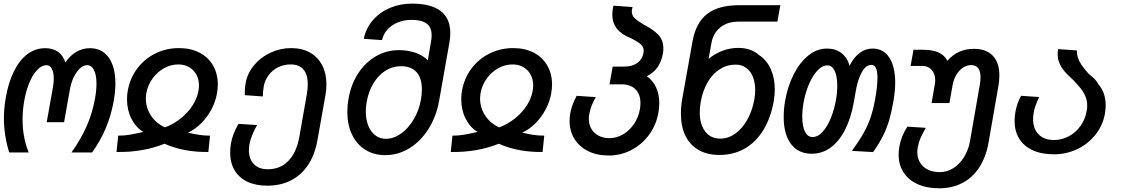

<svg xmlns="http://www.w3.org/2000/svg" viewBox="-20 -818 6040 1034"><path d="M1 -181Q1 -232.5 11 -291.5Q25.5 -375 55.5 -435Q85.5 -495 128.2 -526.8Q171 -558.5 223 -558.5Q266 -558.5 293.2 -538.5Q320.5 -518.5 332 -481.5Q356.5 -518.5 390.5 -538.5Q424.5 -558.5 464 -558.5Q529.5 -558.5 565.5 -508Q601.5 -457.5 601.5 -368.5Q601.5 -325.5 592.5 -275Q566 -122 476 3H365Q415 -67 446 -136.8Q477 -206.5 491.5 -286Q499.5 -330.5 499.5 -367.5Q499.5 -414.5 486.2 -440.8Q473 -467 448.5 -467Q429 -467 410.2 -449.5Q391.5 -432 377.2 -402.5Q363 -373 357 -339.5L325 -160H231.5L265 -347Q269.5 -372.5 269.5 -394.5Q269.5 -427.5 259.5 -447.2Q249.5 -467 231 -467Q205.5 -467 181.5 -442.8Q157.5 -418.5 138.8 -374.2Q120 -330 110 -272Q101.5 -222 101.5 -174.5Q101.5 -77.5 134.5 3H29.5Q1 -89.5 1 -181Z M752 -107.5Q712 -131 688 -178.2Q664 -225.5 664 -283Q664 -309 668 -329.5Q680 -396.5 719 -448.8Q758 -501 816.8 -530Q875.5 -559 944 -559Q1007 -559 1054.2 -534.5Q1101.5 -510 1127.2 -465.5Q1153 -421 1153 -363Q1153 -340 1148.5 -315Q1140.5 -269.5 1117.8 -227.2Q1095 -185 1062.2 -152.8Q1029.5 -120.5 992 -103.5Q1025.5 -96 1052.2 -91.8Q1079 -87.5 1111 -87.5L1102 0.5Q970 2.5 866 -44Q749.5 3 607.5 0.5L616.5 -87.5Q650 -87.5 677.8 -92.2Q705.5 -97 752 -107.5ZM765.5 -287Q765.5 -238 792.5 -196.2Q819.5 -154.5 868 -132Q914 -149 952.8 -179.8Q991.5 -210.5 1016.8 -249.8Q1042 -289 1049 -330.5Q1051.5 -346.5 1051.5 -358Q1051.5 -390.5 1037.5 -416.2Q1023.5 -442 998.2 -456.5Q973 -471 940.5 -471Q900 -471 863.2 -450.5Q826.5 -430 801 -394.5Q775.5 -359 768 -316Q765.5 -300 765.5 -287Z M1219.5 3.5Q1219.5 -20 1224 -47Q1232.5 -95.5 1264 -151L1364.5 -144.5Q1350 -119.5 1339 -92.5Q1328 -65.5 1323.5 -42Q1320.5 -25 1320.5 -9.5Q1320.5 38 1347 65.8Q1373.5 93.5 1422.5 93.5Q1490 93.5 1533.5 48Q1577 2.5 1592 -80.5L1632.5 -311.5Q1637.5 -338.5 1637.5 -364.5Q1637.5 -416 1614.5 -443.5Q1591.5 -471 1545.5 -471Q1508 -471 1477.2 -455.5Q1446.5 -440 1426.5 -413Q1406.5 -386 1400.5 -353.5Q1395.5 -324.5 1395.5 -298.5L1298.5 -305.5Q1298.5 -310 1298.5 -328.8Q1298.5 -347.5 1303 -371Q1312.5 -423.5 1348 -466.5Q1383.5 -509.5 1436.5 -534.2Q1489.5 -559 1548.5 -559Q1606.5 -559 1649.5 -534.8Q1692.5 -510.5 1715.2 -466.2Q1738 -422 1738 -363.5Q1738 -335 1733 -307L1690 -65.5Q1676.5 13.5 1640 69Q1603.5 124.5 1547.5 153.2Q1491.5 182 1419.5 182Q1357 182 1312 160.5Q1267 139 1243.2 98.8Q1219.5 58.5 1219.5 3.5Z M1850.5 -215.5Q1850.5 -251 1857 -287Q1870.5 -364 1909.2 -423.2Q1948 -482.5 2004.8 -515.2Q2061.5 -548 2127.5 -548Q2176.5 -548 2217.8 -533.8Q2259 -519.5 2284 -493L2301.5 -595.5Q2304.5 -613.5 2304.5 -628Q2304.5 -671.5 2277.5 -691.2Q2250.5 -711 2196.5 -711Q2155.5 -711 2121.8 -697Q2088 -683 2066 -658.2Q2044 -633.5 2037.5 -602L1939 -609Q1950.5 -665 1987.2 -708.2Q2024 -751.5 2079 -775Q2134 -798.5 2198.5 -798.5Q2301 -798.5 2353 -758.8Q2405 -719 2405 -640.5Q2405 -617 2400.5 -590L2345 -276Q2330 -191 2287.8 -124Q2245.5 -57 2184.8 -19.8Q2124 17.5 2055 17.5Q1993 17.5 1946.8 -11.8Q1900.5 -41 1875.5 -93.8Q1850.5 -146.5 1850.5 -215.5ZM2247 -282Q2252 -310.5 2252 -337Q2252 -397.5 2223.2 -429.5Q2194.5 -461.5 2138.5 -461.5Q2094 -461.5 2055.8 -437.2Q2017.5 -413 1991 -369.2Q1964.5 -325.5 1954.5 -268Q1950 -242 1950 -217.5Q1950 -175 1963.2 -141.5Q1976.5 -108 2001 -89.2Q2025.5 -70.5 2058.5 -70.5Q2100.5 -70.5 2140.2 -99Q2180 -127.5 2208.5 -176Q2237 -224.5 2247 -282Z M2552 -107.5Q2512 -131 2488 -178.2Q2464 -225.5 2464 -283Q2464 -309 2468 -329.5Q2480 -396.5 2519 -448.8Q2558 -501 2616.8 -530Q2675.5 -559 2744 -559Q2807 -559 2854.2 -534.5Q2901.5 -510 2927.2 -465.5Q2953 -421 2953 -363Q2953 -340 2948.5 -315Q2940.5 -269.5 2917.8 -227.2Q2895 -185 2862.2 -152.8Q2829.5 -120.5 2792 -103.5Q2825.5 -96 2852.2 -91.8Q2879 -87.5 2911 -87.5L2902 0.5Q2770 2.5 2666 -44Q2549.5 3 2407.5 0.5L2416.5 -87.5Q2450 -87.5 2477.8 -92.2Q2505.5 -97 2552 -107.5ZM2565.5 -287Q2565.5 -238 2592.5 -196.2Q2619.5 -154.5 2668 -132Q2714 -149 2752.8 -179.8Q2791.5 -210.5 2816.8 -249.8Q2842 -289 2849 -330.5Q2851.5 -346.5 2851.5 -358Q2851.5 -390.5 2837.5 -416.2Q2823.5 -442 2798.2 -456.5Q2773 -471 2740.5 -471Q2700 -471 2663.2 -450.5Q2626.5 -430 2601 -394.5Q2575.5 -359 2568 -316Q2565.5 -300 2565.5 -287Z M3047.5 -166.5Q3047.5 -187.5 3051 -207Q3054.5 -228 3062.5 -250.5Q3070.5 -273 3085.5 -302L3188.5 -295Q3174.5 -270 3166.2 -248.8Q3158 -227.5 3153.5 -203.5Q3151 -188.5 3151 -178Q3151 -147.5 3164.8 -124Q3178.5 -100.5 3203.8 -87.2Q3229 -74 3262 -74Q3300.5 -74 3335.2 -94.2Q3370 -114.5 3394 -149.8Q3418 -185 3426 -229Q3429 -247 3429 -263Q3429 -310.5 3402.2 -337.2Q3375.5 -364 3326.5 -364H3262.5L3279.5 -459.5H3344Q3385.5 -459.5 3412.5 -479.2Q3439.5 -499 3445.5 -533.5Q3446.5 -541.5 3446.5 -545Q3446.5 -565.5 3430.5 -579.8Q3414.5 -594 3377 -612.5Q3326.5 -632.5 3302 -664Q3277.5 -695.5 3277.5 -740Q3277.5 -762 3283.5 -787.5L3386.5 -780Q3382.5 -765.5 3382.5 -756Q3382.5 -736 3396.8 -721.5Q3411 -707 3446.5 -685.5Q3495.5 -661 3524 -632Q3552.5 -603 3552.5 -556Q3552.5 -545 3550 -529Q3542 -485.5 3520.8 -455.5Q3499.5 -425.5 3463.5 -407.5Q3496.5 -384 3513.5 -347Q3530.5 -310 3530.5 -263.5Q3530.5 -239 3526 -212.5Q3514.5 -145.5 3476 -92.8Q3437.5 -40 3380.5 -10.2Q3323.5 19.5 3258 19.5Q3195 19.5 3147.2 -4.2Q3099.5 -28 3073.5 -70.2Q3047.5 -112.5 3047.5 -166.5Z M3647 -206Q3647 -245.5 3654 -284.5L3709 -592.5Q3727 -695 3787.8 -742.5Q3848.5 -790 3961 -790H4182.5L4166.5 -701.5H3956.5Q3897 -701.5 3858.8 -670.2Q3820.5 -639 3811 -584.5L3796 -500.5Q3827.5 -527.5 3869 -543.8Q3910.5 -560 3955 -560Q3990.5 -560 4018 -550.5Q4045.5 -541 4068.5 -521Q4109 -494.5 4130.8 -446.2Q4152.5 -398 4152.5 -336Q4152.5 -307.5 4147 -273.5Q4131 -183 4091 -117.8Q4051 -52.5 3990.8 -18Q3930.5 16.5 3855 16.5Q3789 16.5 3742.2 -10.2Q3695.5 -37 3671.2 -87Q3647 -137 3647 -206ZM4042.5 -282.5Q4047 -309 4047 -333Q4047 -373.5 4034.5 -404.5Q4022 -435.5 3998.2 -452.8Q3974.5 -470 3942 -470Q3895 -470 3856 -445Q3817 -420 3790.5 -374.2Q3764 -328.5 3753.5 -268Q3748.5 -240 3748.5 -213Q3748.5 -148 3777.8 -109.8Q3807 -71.5 3859.5 -71.5Q3902.5 -71.5 3940.2 -98.8Q3978 -126 4004.8 -174Q4031.5 -222 4042.5 -282.5Z M4200.5 -188Q4200.5 -233 4209 -279.5Q4222.5 -354.5 4254.5 -417.8Q4286.5 -481 4332.8 -518.8Q4379 -556.5 4433.5 -556.5Q4480 -556.5 4512 -531.8Q4544 -507 4555 -463.5Q4579 -511 4610.5 -533.8Q4642 -556.5 4679 -556.5Q4737.5 -556.5 4769.2 -507.8Q4801 -459 4801 -373Q4801 -327.5 4791 -270.5Q4781 -214 4768.8 -171.5Q4756.5 -129 4735.8 -87.2Q4715 -45.5 4682 1L4568 -5.5Q4606.5 -58.5 4629.8 -99.5Q4653 -140.5 4668 -184Q4683 -227.5 4693 -284.5Q4705.5 -352.5 4705.5 -398.5Q4705.5 -468.5 4673.5 -468.5Q4643 -468.5 4621.2 -429Q4599.5 -389.5 4589.5 -332L4578.5 -269Q4563 -182 4531 -119.2Q4499 -56.5 4453.2 -23.2Q4407.5 10 4351.5 10Q4279.5 10 4240 -42.2Q4200.5 -94.5 4200.5 -188ZM4482 -279.5Q4489 -318 4489 -356.5Q4489 -407 4475 -436.5Q4461 -466 4435 -466Q4409 -466 4383.2 -439.2Q4357.5 -412.5 4337.5 -366.8Q4317.5 -321 4307.5 -265.5Q4300.5 -227 4300.5 -189.5Q4300.5 -139 4314.8 -109.5Q4329 -80 4355.5 -80Q4385 -80 4410.8 -108.8Q4436.5 -137.5 4454.8 -183.2Q4473 -229 4482 -279.5Z M4819.5 14.5Q4819.5 -4.5 4823.5 -28.5Q4833.5 -86 4866.5 -136L4966 -129.5Q4948.5 -100 4937.8 -75.2Q4927 -50.5 4922.5 -24.5Q4920 -9.5 4920 1.5Q4920 33 4934.8 57.5Q4949.5 82 4977 95.5Q5004.5 109 5041.5 109Q5080 109 5114 87.5Q5148 66 5171.5 28.2Q5195 -9.5 5203.5 -56L5256.5 -360.5Q5260.5 -381 5260.5 -402Q5260.5 -434.5 5247.8 -451Q5235 -467.5 5210.5 -467.5Q5187 -467.5 5166 -453.5Q5145 -439.5 5130.2 -414.8Q5115.5 -390 5110 -359L5093 -263H4997L5014.5 -364.5Q5016.5 -374.5 5016.5 -386Q5016.5 -420 4997.5 -441.5Q4978.5 -463 4947.5 -463H4884L4899.5 -550H4950.5Q5002.5 -550 5034.5 -535.5Q5066.5 -521 5082 -490.5Q5112 -524.5 5147.2 -539.8Q5182.5 -555 5225.5 -555Q5291.5 -555 5326.8 -517.8Q5362 -480.5 5362 -411.5Q5362 -382 5356.5 -353L5303.5 -49Q5289.5 29 5253.5 84Q5217.5 139 5162.8 167.5Q5108 196 5038.5 196Q4971.5 196 4922 173.8Q4872.5 151.5 4846 110.5Q4819.5 69.5 4819.5 14.5Z M5444 -167Q5444 -190.5 5448.5 -216Q5457 -263 5479 -302L5576.5 -295.5Q5553.5 -248.5 5547 -212.5Q5543.5 -190.5 5543.5 -177Q5543.5 -124.5 5573.5 -94.2Q5603.5 -64 5656.5 -64Q5698.5 -64 5735.8 -84Q5773 -104 5798.5 -139.2Q5824 -174.5 5832 -219Q5835 -235 5835 -249Q5835 -276 5825.5 -298.8Q5816 -321.5 5801 -340.5Q5786 -359.5 5760 -387Q5732.5 -411.5 5715 -431.5Q5697.5 -451.5 5686.8 -475Q5676 -498.5 5676 -526.5Q5676 -537.5 5678.5 -553.5L5779 -546.5Q5779.5 -524 5785.2 -506.2Q5791 -488.5 5804.2 -468.8Q5817.5 -449 5843 -420.5Q5864 -404 5876.8 -390.2Q5889.5 -376.5 5896 -363Q5934.5 -319 5934.5 -250.5Q5934.5 -231 5930.5 -206Q5919.5 -143.5 5880.2 -93.5Q5841 -43.5 5782 -15.2Q5723 13 5655.5 13Q5589.5 13 5541.8 -8.8Q5494 -30.5 5469 -71Q5444 -111.5 5444 -167Z"/></svg>

Font: JuliaMono MediumItalic
Style: Regular
Weight: 500
Italic angle: -9°
Monospace: yes
Designer: cormullion
Foundry: corm
Version: Version 0.049; ttfautohint (v1.8.4)